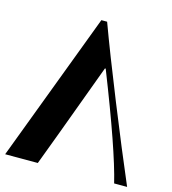

<svg xmlns="http://www.w3.org/2000/svg" viewBox="-121 -838 833 929"><g transform="rotate(15 295.5 -373.5)"><path d="M601.1 0H536.1Q498.5 -157.2 353 -525.9H349.1Q178.2 -62.5 153.8 0H-9.8Q229 -632.3 272 -747.1H300.8Q353.5 -603.5 441.9 -384.3Q530.3 -165 601.1 0Z"/></g></svg>

Font: Laureen pro
Style: Bold
Weight: 700
Designer: Ahmed zaza
Foundry: zazatype
Version: Version 1.000